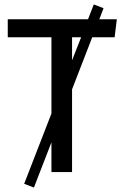

<svg xmlns="http://www.w3.org/2000/svg" viewBox="-20 -776 557 866"><path d="M396 -608 305 -373V0H212V-134L133 70L89 53L212 -264V-608H15V-689H377L403 -756L447 -739L428 -689H507L497 -608ZM346 -608H305V-504Z"/></svg>

Font: FiraGOUPP
Style: Medium
Weight: 400
Designer: bBox Type
Foundry: bBox Type GmbH
Version: Version 1.001